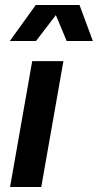

<svg xmlns="http://www.w3.org/2000/svg" viewBox="-20 -743 389 763"><path d="M20 0H144L232 -500H108ZM19 -580H123L202 -683L245 -580H349L296 -723H122Z"/></svg>

Font: Uncut Sans Semibold
Style: Italic
Weight: 600
Italic angle: -10°
Designer: Kasper Nordkvist
Foundry: Uncut Type
Version: Version 1.111;FEAKit 1.0